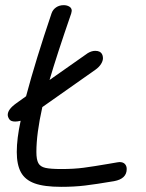

<svg xmlns="http://www.w3.org/2000/svg" viewBox="-20 -723 566 744"><path d="M443 -95Q457 -95 464 -87.5Q471 -80 471 -68Q471 -30 422 -21Q351 -9 309 -4Q267 1 217 1Q151 1 114 -12.5Q77 -26 61 -55.5Q45 -85 45 -134Q45 -186 60 -255Q48 -252 39 -252Q22 -252 16 -261Q10 -270 10 -278Q10 -299 42 -322L81 -350Q118 -489 180 -672Q185 -686 197.5 -694.5Q210 -703 227 -703Q239 -703 248.5 -697.5Q258 -692 258 -681Q258 -679 256 -671Q199 -506 172 -413L320 -517Q335 -526 349 -526Q368 -526 375 -514Q379 -507 379 -498Q379 -487 371.5 -475Q364 -463 350 -453L144 -308Q121 -205 121 -134Q121 -105 128.5 -91Q136 -77 156 -72.5Q176 -68 218 -68Q266 -68 304 -73Q342 -78 400 -88L435 -94Z"/></svg>

Font: Mali
Style: Italic
Weight: 400
Italic angle: -10°
Version: Version 1.000; ttfautohint (v1.6)